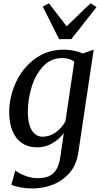

<svg xmlns="http://www.w3.org/2000/svg" viewBox="-20 -848 588 1118"><path d="M436.5 37Q426.5 111 385 158.5Q343.5 206 286.2 227.8Q229 249.5 168.5 249.5Q134.5 249.5 99 243Q63.5 236.5 46 227.5L69.5 144.5Q88.5 160.5 125.5 175Q162.5 189.5 197.5 189.5Q239 189.5 265.8 177.5Q292.5 165.5 308.8 137.8Q325 110 332 62L351.5 -73Q325 -37.5 284.8 -13.8Q244.5 10 197 10Q143.5 10 106.8 -15.8Q70 -41.5 51.8 -87.8Q33.5 -134 33.5 -195Q33.5 -281.5 71.5 -365.8Q109.5 -450 182 -504.5Q254.5 -559 352.5 -559Q381.5 -559 410.5 -552.8Q439.5 -546.5 461.5 -537L525.5 -558.5ZM412.5 -488.5Q386.5 -510 342.5 -510Q276.5 -510 231.2 -461.5Q186 -413 164 -340.8Q142 -268.5 142 -197.5Q142 -127.5 164.8 -89.8Q187.5 -52 228.5 -52Q270 -52 305.8 -78.2Q341.5 -104.5 361 -141.5ZM265 -828.5 272 -819.5Q349 -720.5 368 -695Q382.5 -708 429 -753.5Q479 -803.5 508.5 -828.5L542 -806.5L395 -620H324L229 -810Z"/></svg>

Font: Merriweather Text
Style: Italic
Weight: 400
Italic angle: -7.8°
Designer: Eben Sorkin
Foundry: Eben Sorkin
Version: Version 2.100